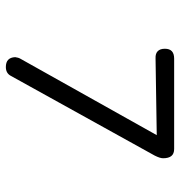

<svg xmlns="http://www.w3.org/2000/svg" viewBox="-0 -596 601 640"><g transform="rotate(90 300.0 -275.5)"><path d="M498 -491C504 -503 507 -512 507 -519C507 -544 497 -556 476 -556H175C153 -556 142 -546 142 -525C142 -504 153 -493 174 -494L430 -498L175 -43C172 -38 171 -32 170 -26C171 -5 182 5 203 5C216 5 226 0 232 -11Z"/></g></svg>

Font: GFS Philostratos
Style: Regular
Weight: 400
Designer: George D. Matthiopoulos
Foundry: George D. Matthiopoulos
Version: Version 1.000